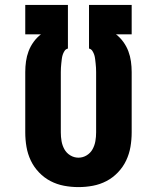

<svg xmlns="http://www.w3.org/2000/svg" viewBox="-20 -755 640 783"><path d="M300 8Q270 8 241 2.5Q212 -3 186 -16.5Q160 -30 139 -52Q118 -74 105.5 -100.5Q93 -127 88 -156Q83 -185 83 -215V-461Q83 -483 86 -504.5Q89 -526 96.5 -546Q104 -566 117 -584Q130 -602 147 -615H83V-735H257V-557Q248 -555 243 -547Q238 -539 235.5 -531Q233 -523 232 -514Q231 -505 230 -496.5Q229 -488 228.5 -479Q228 -470 228 -461V-215Q228 -197 231 -179.5Q234 -162 242.5 -146.5Q251 -131 266.5 -121.5Q282 -112 300 -112Q318 -112 333.5 -121.5Q349 -131 357.5 -146.5Q366 -162 369 -179.5Q372 -197 372 -215V-461Q372 -470 371.5 -479Q371 -488 370 -496.5Q369 -505 368 -514Q367 -523 364.5 -531Q362 -539 357 -547Q352 -555 343 -557V-735H517V-615H453Q470 -602 483 -584Q496 -566 503.5 -546Q511 -526 514 -504.5Q517 -483 517 -461V-215Q517 -185 512 -156Q507 -127 494.5 -100.5Q482 -74 461 -52Q440 -30 414 -16.5Q388 -3 359 2.5Q330 8 300 8Z"/></svg>

Font: Iosevka Slab Heavy Extended
Style: Regular
Weight: 900
Width: 7
Monospace: yes
Designer: Belleve Invis
Foundry: Belleve Invis
Version: Version 11.1.0; ttfautohint (v1.8.3)